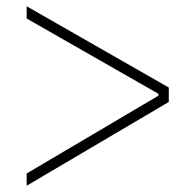

<svg xmlns="http://www.w3.org/2000/svg" viewBox="-20 -592 613 612"><path d="M65 -39 485 -287V-293L65 -533V-572L518 -313V-267L65 0Z"/></svg>

Font: Chakra Petch ExtraLight
Style: Regular
Weight: 275
Designer: Katatrad Aksorn Co.,Ltd.
Foundry: Cadson Demak Co.,Ltd.
Version: Version 1.000; ttfautohint (v1.6)